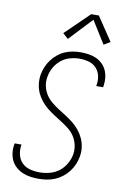

<svg xmlns="http://www.w3.org/2000/svg" viewBox="-104 -1026 708 1093"><g transform="rotate(10 250.0 -479.5)"><path d="M198 8Q174 8 150.5 4.5Q127 1 106 -8Q85 -17 68 -32Q51 -47 41 -67Q31 -87 28 -111Q25 -135 29 -159Q29 -161 29.5 -163Q30 -165 31 -167H70Q70 -165 69.5 -163.5Q69 -162 69 -161Q65 -132 72 -105.5Q79 -79 97.5 -61Q116 -43 143 -36Q170 -29 198 -29Q226 -29 255.5 -36.5Q285 -44 309.5 -62.5Q334 -81 349.5 -108.5Q365 -136 370 -164Q374 -192 368 -218.5Q362 -245 348 -266.5Q334 -288 314 -304Q294 -320 272 -334Q250 -348 228 -362Q206 -376 186 -392Q166 -408 149.5 -428Q133 -448 122 -471.5Q111 -495 107.5 -522Q104 -549 108 -577Q112 -600 121 -622Q130 -644 144.5 -664Q159 -684 178.5 -700Q198 -716 220 -725.5Q242 -735 265 -739Q288 -743 311 -743Q335 -743 358 -739.5Q381 -736 401 -727Q421 -718 437 -702.5Q453 -687 462 -667Q471 -647 473.5 -624Q476 -601 472 -577Q472 -575 471.5 -573Q471 -571 471 -569H431Q431 -570 431.5 -572Q432 -574 432 -575Q437 -603 431 -629Q425 -655 407.5 -673.5Q390 -692 364 -699Q338 -706 311 -706Q284 -706 255.5 -698Q227 -690 204 -671Q181 -652 166.5 -625.5Q152 -599 148 -571Q143 -544 149 -517.5Q155 -491 169 -469.5Q183 -448 203 -431.5Q223 -415 245 -401Q267 -387 289 -373Q311 -359 331 -343Q351 -327 367.5 -307Q384 -287 395 -263.5Q406 -240 410 -213Q414 -186 409 -158Q405 -135 395.5 -112Q386 -89 370.5 -69Q355 -49 335 -33.5Q315 -18 292 -8.5Q269 1 245 4.5Q221 8 198 8ZM225 -805 194 -833 332 -967H376L468 -830L431 -808L350 -938Z"/></g></svg>

Font: Iosevka SS04 Extralight
Style: Italic
Weight: 200
Italic angle: -9°
Monospace: yes
Designer: Belleve Invis
Foundry: Belleve Invis
Version: Version 19.0.0; ttfautohint (v1.8.4)